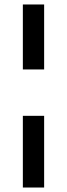

<svg xmlns="http://www.w3.org/2000/svg" viewBox="-20 -680 299 857"><path d="M82 157V-163H177V157ZM82 -370V-660H177V-370Z"/></svg>

Font: Bricolage Grotesque 96pt ExtraBold Medium
Style: Regular
Weight: 500
Version: Version 1.001;gftools[0.9.33.dev8+g029e19f]